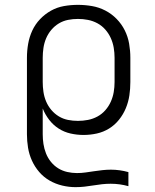

<svg xmlns="http://www.w3.org/2000/svg" viewBox="-20 -548 640 791"><path d="M291 223Q264 223 236.5 216.5Q209 210 184.5 196Q160 182 141.5 160.5Q123 139 111.5 113.5Q100 88 95.5 60.5Q91 33 91 5V-310Q91 -339 96 -367.5Q101 -396 113 -422Q125 -448 145 -469Q165 -490 190 -504Q215 -518 243.5 -523Q272 -528 301 -528Q330 -528 359 -523Q388 -518 414 -504.5Q440 -491 460.5 -470Q481 -449 494 -423Q507 -397 512 -368Q517 -339 517 -310V-210Q517 -182 513 -155Q509 -128 498.5 -102.5Q488 -77 470.5 -55Q453 -33 429.5 -18.5Q406 -4 379 2Q352 8 324 8Q297 8 270.5 2Q244 -4 221.5 -18.5Q199 -33 182.5 -54.5Q166 -76 156 -101V5Q156 25 159 45Q162 65 169.5 84Q177 103 190 119Q203 135 220 145.5Q237 156 257 160.5Q277 165 297 165Q315 165 332.5 162.5Q350 160 367 157.5Q384 155 401.5 153Q419 151 437 151Q455 151 473 153.5Q491 156 509 161V219Q491 214 473 211.5Q455 209 436 209Q418 209 400 211Q382 213 364 216Q346 219 328 221Q310 223 291 223ZM301 -50Q322 -50 342.5 -54Q363 -58 381.5 -68Q400 -78 414 -94Q428 -110 436.5 -129Q445 -148 448.5 -168.5Q452 -189 452 -210V-310Q452 -331 448.5 -351.5Q445 -372 436.5 -391Q428 -410 414 -426Q400 -442 381.5 -452Q363 -462 342.5 -466Q322 -470 301 -470Q280 -470 260 -466Q240 -462 222.5 -451.5Q205 -441 191.5 -425Q178 -409 170 -390Q162 -371 159 -350.5Q156 -330 156 -310V-210Q156 -190 159 -169.5Q162 -149 170 -130Q178 -111 191.5 -95Q205 -79 222.5 -68.5Q240 -58 260 -54Q280 -50 301 -50Z"/></svg>

Font: Iosevka SS04 Light Extended
Style: Regular
Weight: 300
Width: 7
Monospace: yes
Designer: Belleve Invis
Foundry: Belleve Invis
Version: Version 19.0.0; ttfautohint (v1.8.4)